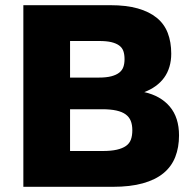

<svg xmlns="http://www.w3.org/2000/svg" viewBox="-20 -720 745 740"><path d="M70 0V-700H405Q467 -700 511 -687.5Q555 -675 584 -651.5Q613 -628 626.5 -593Q640 -558 640 -513Q640 -486 633 -462.5Q626 -439 612.5 -420.5Q599 -402 579.5 -388Q560 -374 536 -365Q599 -351 634.5 -309Q670 -267 670 -198Q670 -152 655.5 -115Q641 -78 610 -52.5Q579 -27 530.5 -13.5Q482 0 415 0ZM250 -138H375Q408 -138 430 -143Q452 -148 465.5 -157.5Q479 -167 484.5 -182Q490 -197 490 -218Q490 -239 484 -254Q478 -269 464.5 -279Q451 -289 428.5 -294Q406 -299 373 -299H250ZM250 -421H361Q390 -421 409 -426Q428 -431 439.5 -440Q451 -449 455.5 -462Q460 -475 460 -492Q460 -510 455.5 -523Q451 -536 439.5 -544.5Q428 -553 409.5 -557.5Q391 -562 362 -562H250Z"/></svg>

Font: Golos Text VF
Style: Regular
Weight: 400
Designer: A.Korolkova, Vitaly Kuzmin
Foundry: ParaType Ltd
Version: Version 2.003